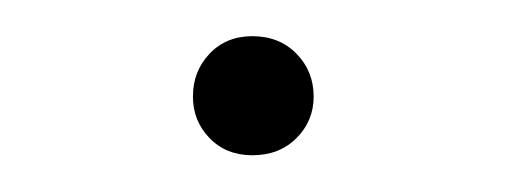

<svg xmlns="http://www.w3.org/2000/svg" viewBox="-20 -399 276 104"><path d="M84.5 -346.7Q84.5 -360.4 93.5 -369.9Q102.5 -379.4 116.7 -379.4Q131.3 -379.4 140.6 -369.9Q149.9 -360.4 149.9 -346.7Q149.9 -333.5 140.6 -324.2Q131.3 -314.9 116.7 -314.9Q102.5 -314.9 93.5 -324.2Q84.5 -333.5 84.5 -346.7Z"/></svg>

Font: Roboto ExtraLight
Style: Regular
Weight: 250
Designer: Christian Robertson
Foundry: Google
Version: Version 3.009; 2024